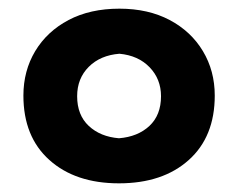

<svg xmlns="http://www.w3.org/2000/svg" viewBox="-20 -722 550 443"><path d="M254.5 -299Q154 -299 94 -352.8Q34 -406.5 34 -501.5Q34 -558.5 61.2 -604Q88.5 -649.5 138.2 -675.8Q188 -702 255.5 -702Q322 -702 371.5 -675.8Q421 -649.5 448.2 -604Q475.5 -558.5 475.5 -501.5Q475.5 -406.5 415.5 -352.8Q355.5 -299 254.5 -299ZM254.5 -403Q298 -406.5 324.8 -431.5Q351.5 -456.5 351.5 -500Q351.5 -539.5 325.2 -566.8Q299 -594 255.5 -598Q211.5 -594.5 184.8 -567.8Q158 -541 158 -500Q158 -456.5 184.8 -431.5Q211.5 -406.5 254.5 -403Z"/></svg>

Font: Commissioner Flair
Style: Bold
Weight: 700
Designer: Kostas Bartsokas
Foundry: Kostas Bartsokas
Version: Version 1.000; ttfautohint (v1.8.3)